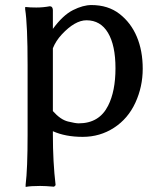

<svg xmlns="http://www.w3.org/2000/svg" viewBox="-20 -526 641 764"><path d="M80.1 -489.3V-498H84Q97.7 -496.1 124.5 -496.1Q151.4 -496.1 177.7 -501H178.7Q189.5 -501 190.4 -486.3V-411.1Q230.5 -465.8 270.5 -485.8Q310.5 -505.9 343.8 -505.9Q410.2 -505.9 455.6 -470.7Q501 -435.5 524.4 -379.9Q547.9 -324.2 547.9 -252.4Q547.9 -180.7 518.6 -117.2Q489.3 -53.7 433.6 -17.6Q377.9 18.6 309.1 18.6Q240.2 18.6 190.4 -3.9V9.8Q190.4 119.1 201.2 210V210.9L195.3 216.8H193.4Q161.1 213.9 139.6 213.9Q101.6 213.9 82 217.8V209Q89.8 146.5 89.8 9.8V-266.6Q89.8 -427.7 80.1 -489.3ZM190.4 -84Q220.7 -49.8 250.5 -42.5Q280.3 -35.2 293 -35.2Q375 -35.2 410.2 -105.5Q439.5 -163.1 439.5 -254.4Q439.5 -345.7 409.7 -395.5Q379.9 -445.3 324.2 -445.3Q278.3 -445.3 225.6 -388.7Q202.1 -363.3 190.4 -334Z"/></svg>

Font: GenEi LateGo v2
Style: Medium
Weight: 500
Designer: o_tamon (Modified)
Foundry: o_tamon / Adobe Systems Incorporated / FONT 910 / Philipp H. Poll
Version: Version 2.1;Original Version 1.004